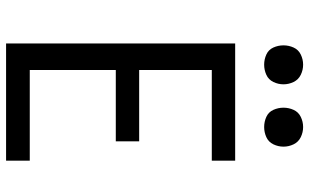

<svg xmlns="http://www.w3.org/2000/svg" viewBox="-208 -784 993 616"><g transform="rotate(90 288.0 -476.5)"><path d="M120 0H496V-76H205V-352H434V-427H205V-660H496V-735H120ZM388 -828Q405 -828 420.5 -835Q436 -842 443.5 -857.5Q451 -873 451 -890Q451 -907 443.5 -922.5Q436 -938 420.5 -945.5Q405 -953 388 -953Q371 -953 355.5 -945.5Q340 -938 333 -922.5Q326 -907 326 -890Q326 -873 333 -857.5Q340 -842 355.5 -835Q371 -828 388 -828ZM188 -828Q205 -828 220.5 -835Q236 -842 243.5 -857.5Q251 -873 251 -890Q251 -907 243.5 -922.5Q236 -938 220.5 -945.5Q205 -953 188 -953Q171 -953 155.5 -945.5Q140 -938 133 -922.5Q126 -907 126 -890Q126 -873 133 -857.5Q140 -842 155.5 -835Q171 -828 188 -828Z"/></g></svg>

Font: Iosevka Sparkle
Style: Regular
Weight: 400
Designer: Belleve Invis
Foundry: Belleve Invis
Version: Version 4.5.0; ttfautohint (v1.8.3)